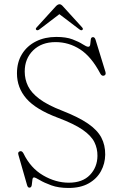

<svg xmlns="http://www.w3.org/2000/svg" viewBox="-20 -892 592 928"><path d="M311.5 16.5Q263 16.5 228 3.8Q193 -9 171.8 -21.8Q150.5 -34.5 144.5 -34.5Q137.5 -34.5 136.5 -22Q135.5 -9.5 133.5 2.8Q131.5 15 122 15Q114 15 110.5 1.5L69 -143.5Q64.5 -158 77 -161Q86.5 -163.5 93.5 -150.5Q127.5 -80 188.2 -44.5Q249 -9 312.5 -9Q379 -9 414.8 -46.5Q450.5 -84 451 -138.5Q451.5 -174 436.2 -205Q421 -236 379.5 -264.8Q338 -293.5 259.5 -323Q153 -363 107.5 -415.5Q62 -468 62 -537.5Q62 -591.5 86.5 -631Q111 -670.5 154 -692Q197 -713.5 252 -713.5Q299.5 -713.5 330.5 -701.8Q361.5 -690 379.8 -678Q398 -666 406.5 -666Q415 -666 416.2 -677.5Q417.5 -689 418.8 -700.8Q420 -712.5 429.5 -712.5Q438 -712.5 442 -699.5L489.5 -545Q494 -530.5 483 -526.5Q472 -523 465 -536Q421.5 -618.5 367 -653.5Q312.5 -688.5 248.5 -688.5Q181 -688.5 140.2 -648.5Q99.5 -608.5 99.5 -546.5Q99.5 -508.5 115.5 -475.8Q131.5 -443 171 -413.5Q210.5 -384 280.5 -357Q359.5 -326 405 -294.8Q450.5 -263.5 469.8 -227Q489 -190.5 488.5 -144.5Q488 -101.5 468 -64.8Q448 -28 408.8 -5.8Q369.5 16.5 311.5 16.5ZM377.5 -747Q372.5 -743.5 364.5 -749.5L267 -823.5L170 -749.5Q161.5 -743.5 156.5 -747Q149.5 -751.5 157 -759.5L248 -859.5Q258.5 -871.5 268 -871.5Q276 -871.5 286 -859.5L377 -759.5Q384 -751.5 377.5 -747Z"/></svg>

Font: Fraunces 9pt Soft Thin
Style: Regular
Weight: 100
Version: Version 1.000;[b76b70a41]